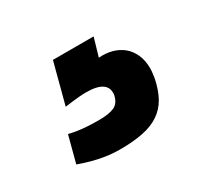

<svg xmlns="http://www.w3.org/2000/svg" viewBox="-67 -86 432 409"><g transform="rotate(-30 149.5 118.5)"><path d="M198.2 0 185.1 44.9Q202.6 43.5 217.8 47.6Q232.9 51.8 244.1 61Q255.4 70.3 262 85Q268.6 99.6 268.6 119.1Q268.6 124.5 267.8 130.4Q267.1 136.2 266.1 143.1Q260.7 168.9 250.7 186.8Q240.7 204.6 224.1 215.8Q207.5 227.1 183.6 231.9Q159.7 236.8 127 236.8Q108.9 236.8 91.6 234.1Q74.2 231.4 60.5 227.5Q44.4 223.1 29.8 217.8L46.9 152.8Q54.7 154.8 65.9 156.7Q75.2 158.2 88.6 159.2Q102.1 160.2 119.1 160.2Q144 160.2 157 154.3Q169.9 148.4 173.8 129.9Q178.2 95.2 125 95.2Q116.7 95.2 107.7 95.9Q98.6 96.7 90.3 97.7Q81.1 99.1 71.8 100.1L98.1 0Z"/></g></svg>

Font: Doppio One
Style: Regular
Weight: 400
Designer: Szymon Celej
Foundry: Szymon Celej
Version: Version 1.002